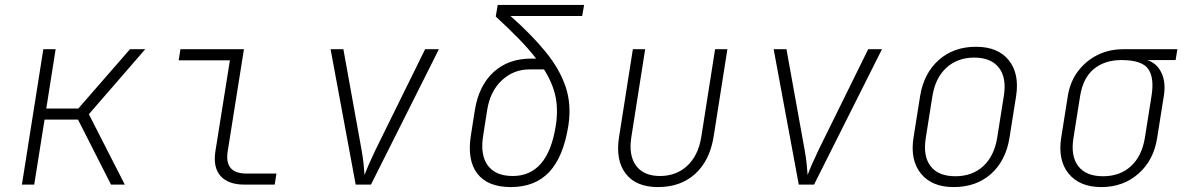

<svg xmlns="http://www.w3.org/2000/svg" viewBox="-20 -750 4840 780"><path d="M69 0 156 -550H206L168 -309H298L508 -550H570L341 -286L487 0H431L297 -264H161L119 0Z M974 0Q907 0 876 -35Q845 -70 855 -135L914 -505H706L713 -550H971L905 -135Q891 -45 981 -45H1103L1096 0Z M1425 0 1323 -550H1375L1449 -140Q1454 -113 1457 -84.5Q1460 -56 1461 -39Q1467 -56 1479.5 -84.5Q1492 -113 1505 -140L1707 -550H1763L1487 0Z M2055 10Q1961 10 1919 -45Q1877 -100 1893 -200L1909 -302Q1925 -402 1985 -457Q2045 -512 2138 -512H2158Q2129 -550 2088 -592Q2047 -634 1994 -683L2002 -730H2353L2345 -685H2054Q2142 -607 2198.5 -537Q2255 -467 2278.5 -395.5Q2302 -324 2289 -240Q2269 -113 2211.5 -51.5Q2154 10 2055 10ZM2063 -35Q2206 -35 2238 -240Q2248 -305 2236.5 -359Q2225 -413 2190 -468H2131Q2066 -468 2018.5 -423.5Q1971 -379 1959 -302L1943 -200Q1930 -121 1961.5 -78Q1993 -35 2063 -35Z M2653 10Q2564 10 2522 -44.5Q2480 -99 2495 -194L2551 -550H2601L2545 -194Q2533 -119 2564 -77Q2595 -35 2661 -35Q2728 -35 2772.5 -77Q2817 -119 2829 -194L2885 -550H2935L2879 -194Q2863 -97 2804 -43.5Q2745 10 2653 10Z M3225 0 3123 -550H3175L3249 -140Q3254 -113 3257 -84.5Q3260 -56 3261 -39Q3267 -56 3279.5 -84.5Q3292 -113 3305 -140L3507 -550H3563L3287 0Z M3854 10Q3766 10 3721.5 -44.5Q3677 -99 3691 -190L3718 -360Q3733 -452 3793.5 -506Q3854 -560 3945 -560Q4034 -560 4078 -505.5Q4122 -451 4108 -360L4081 -190Q4066 -97 4006 -43.5Q3946 10 3854 10ZM3861 -34Q3930 -34 3974.5 -75Q4019 -116 4031 -190L4058 -360Q4070 -434 4038 -475Q4006 -516 3938 -516Q3870 -516 3825 -475Q3780 -434 3768 -360L3741 -190Q3729 -116 3760.5 -75Q3792 -34 3861 -34Z M4454 10Q4366 10 4321.5 -44.5Q4277 -99 4291 -190L4318 -360Q4327 -417 4358.5 -459.5Q4390 -502 4437.5 -526Q4485 -550 4543 -550H4763L4756 -506H4641Q4680 -493 4698.5 -454Q4717 -415 4708 -360L4681 -190Q4667 -99 4605 -44.5Q4543 10 4454 10ZM4461 -34Q4530 -34 4574.5 -75Q4619 -116 4631 -190L4658 -360Q4670 -434 4644.5 -470Q4619 -506 4536 -506Q4468 -506 4424 -470Q4380 -434 4368 -360L4341 -190Q4329 -116 4360.5 -75Q4392 -34 4461 -34Z"/></svg>

Font: JetBrains Mono Thin
Style: Italic
Weight: 100
Italic angle: -9°
Monospace: yes
Designer: Philipp Nurullin, Konstantin Bulenkov
Foundry: JetBrains
Version: Version 2.305; ttfautohint (v1.8.4.7-5d5b)